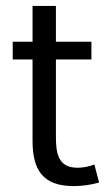

<svg xmlns="http://www.w3.org/2000/svg" viewBox="-20 -614 372 649"><path d="M90 -413V-139C90 -40 124 15 229 15C258 15 287 11 315 3L299 -58C281 -51 261 -47 242 -47C174 -47 169 -100 169 -154V-413H289V-473H169V-594H90V-473H23V-413Z"/></svg>

Font: Logix
Style: Regular
Weight: 400
Designer: Michael Lee Finney
Version: Version 1.06